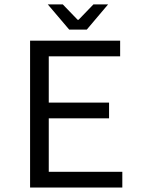

<svg xmlns="http://www.w3.org/2000/svg" viewBox="-20 -843 640 863"><path d="M291 -710 194.8 -823.2H262.2L329.1 -753.9H333L399.9 -823.2H465.8L370.1 -710ZM115.2 0V-660.2H520V-589.8H199.2V-381.8H470.2V-311H199.2V-70.8H529.8V0Z"/></svg>

Font: Office Code Pro D
Style: Regular
Weight: 400
Designer: Nathan Rutzky & Paul D. Hunt
Foundry: Adobe Systems Incorporated
Version: Version 1.004;PS 001.004;hotconv 1.0.70;makeotf.lib2.5.58329